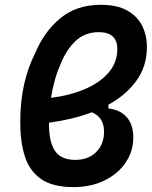

<svg xmlns="http://www.w3.org/2000/svg" viewBox="-20 -762 626 792"><path d="M427.2 -330.1V-314.5Q476.6 -309.1 503.2 -278.1Q529.8 -247.1 529.8 -195.3Q529.8 -137.7 498.3 -91.3Q466.8 -44.9 411.1 -17.6Q355.5 9.8 282.7 9.8Q197.8 9.8 149.9 -23.2Q102.1 -56.2 82.8 -116.2Q63.5 -176.3 63.5 -256.8Q63.5 -344.2 79.8 -415.5Q96.2 -486.8 125.5 -543.5Q161.6 -630.9 228.5 -686.5Q295.4 -742.2 395.5 -742.2Q462.4 -742.2 504.4 -718.8Q546.4 -695.3 566.2 -656Q585.9 -616.7 585.9 -568.4Q585.9 -488.3 542.7 -429Q499.5 -369.6 427.2 -330.1ZM190.4 -358.4Q268.6 -368.2 330.3 -394.5Q392.1 -420.9 428 -462.6Q463.9 -504.4 463.9 -559.6Q463.9 -629.4 387.2 -629.4Q329.1 -629.4 289.8 -591.1Q250.5 -552.7 228.5 -493.7Q215.3 -464.8 205.8 -430.2Q196.3 -395.5 190.4 -358.4ZM358.9 -298.8Q318.4 -283.7 273.9 -272.9Q229.5 -262.2 182.1 -255.9Q182.1 -252.4 182.1 -249.5Q182.1 -174.8 207.3 -138.7Q232.4 -102.5 290.5 -102.5Q344.2 -102.5 376.7 -134.8Q409.2 -167 409.2 -218.8Q409.2 -278.3 358.9 -298.8Z"/></svg>

Font: Cascadia Code NF SemiBold
Style: Italic
Weight: 600
Italic angle: -10°
Monospace: yes
Designer: Aaron Bell
Foundry: Saja Typeworks
Version: Version 2404.023; ttfautohint (v1.8.4)